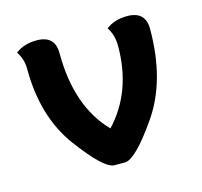

<svg xmlns="http://www.w3.org/2000/svg" viewBox="-73 -501 625 594"><g transform="rotate(-15 239.5 -204.0)"><path d="M330.6 -340.3Q330.6 -375 313.5 -400.9Q340.3 -421.9 381.3 -421.9Q439.9 -421.9 439.9 -365.2Q439.9 -200.2 365.7 -93.3Q291.5 13.7 257.8 13.7H224.6Q191.4 13.7 116 -88.4Q40.5 -190.4 40.5 -345.2Q40.5 -375 23.4 -400.9Q50.3 -421.9 91.3 -421.9Q149.9 -421.9 149.9 -365.2Q149.9 -193.8 241.7 -99.6Q330.6 -193.8 330.6 -340.3Z"/></g></svg>

Font: ALMAS
Style: Bold
Weight: 700
Designer: ALMAS Font/ by Husham Jawad Kadhim, derived from the Bainsely font by/ Paul James MIller
Foundry: High-Logic / Made with FontCreator
Version: Version 1.411;September 19, 2021;FontCreator 14.0.0.2814 32-